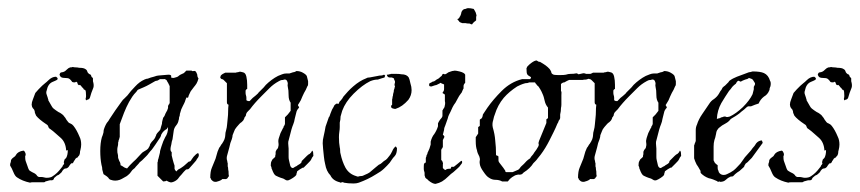

<svg xmlns="http://www.w3.org/2000/svg" viewBox="-20 -445 2119 473"><path d="M192 -198Q191 -199 191 -203Q192 -204 192 -209Q192 -221 190 -223Q189 -224 188.5 -224Q188 -224 188 -224Q186 -224 186 -226Q185 -227 184.5 -228Q184 -229 182 -230Q182 -231 179 -234Q177 -237 175 -235Q174 -235 172 -237Q171 -238 171 -240Q171 -241 170 -242Q168 -245 165 -242Q160 -242 158 -243L155 -247L152 -250Q150 -252 146.5 -252.5Q143 -253 139 -253Q130 -253 128 -258Q126 -261 127 -262Q127 -263 128 -264V-265Q130 -267 133 -267Q135 -267 139 -269Q141 -270 145 -274Q149 -278 153 -279Q158 -279 159 -280Q163 -279 167 -279Q171 -279 175 -278Q186 -278 190 -275Q194 -273 195 -269Q196 -265 201 -262H202L204 -260Q204 -259 205 -258V-257Q205 -256 205.5 -256Q206 -256 206 -255Q208 -254 208 -253.5Q208 -253 209 -252V-245Q212 -235 210 -229L205 -216L202 -206Q201 -200 194 -199Q194 -198 192 -198ZM54 5Q35 1 22 -8Q17 -11 13 -21Q11 -26 9 -30Q7 -34 5 -37Q5 -38 5 -40Q5 -42 6 -44Q7 -47 7 -49Q7 -51 8 -52Q10 -55 13 -57Q18 -60 19 -63Q24 -72 38 -74Q39 -73 40 -73Q40 -73 40 -72.5Q40 -72 41 -71Q45 -65 42 -60Q42 -52 43 -49L48 -35Q51 -25 54 -24Q55 -23 59 -21L65 -18Q67 -17 70 -14Q72 -10 76 -9H81Q85 -9 88.5 -8Q92 -7 95 -7Q105 -7 110 -11Q121 -18 130 -30Q131 -31 132 -32.5Q133 -34 134 -35Q134 -37 137 -40Q139 -43 137 -45Q137 -46 139 -52L143 -56Q147 -63 147 -75Q144 -75 143 -74Q142 -94 130 -105Q124 -110 117.5 -116Q111 -122 104 -127Q100 -129 99 -133Q98 -137 94 -139Q76 -151 69 -160L66 -167Q66 -169 65.5 -171Q65 -173 64 -175Q60 -179 59 -182Q59 -183 58.5 -184.5Q58 -186 58 -187Q58 -193 61 -200L67 -216L75 -225L84 -234Q87 -237 91 -240Q95 -243 99 -247Q108 -256 118 -256Q119 -255 120.5 -254Q122 -253 122 -251V-250Q121 -248 116 -246L109 -243Q98 -238 95 -222Q93 -217 95 -212Q97 -206 98 -203Q98 -201 99 -200V-198Q101 -194 103 -191Q105 -188 107 -184Q109 -180 112 -177.5Q115 -175 118 -173L124 -169Q126 -168 128 -167Q130 -166 131 -165Q136 -162 139 -157Q141 -155 142.5 -152Q144 -149 146 -147Q149 -142 153 -141Q158 -139 161 -135Q169 -125 176 -108Q180 -100 180 -89Q180 -86 179.5 -82.5Q179 -79 178 -75Q177 -73 177 -69Q177 -66 175 -62Q174 -61 173 -60Q172 -59 171 -57Q169 -57 166 -54Q164 -50 162 -48Q162 -46 159 -43Q158 -42 157 -43Q156 -43 154 -41L151 -37Q149 -33 147 -32Q145 -30 142 -30Q139 -30 137 -28Q133 -24 132 -21Q126 -15 124 -14Q120 -13 115 -8L113 -6Q113 -4 112 -3Q109 0 105 -1Q102 -1 96 1L92 2Q91 4 88 4H61Q56 4 54 5Z M404 4Q400 5 396 3L390 0Q388 2 382 2L368 -12V-45Q369 -46 369 -49Q369 -52 370 -53Q371 -57 372 -61Q373 -65 374 -69Q374 -73 375.5 -77Q377 -81 378 -85Q382 -98 387 -107Q394 -117 394 -131H393Q392 -127 387 -125Q383 -122 380 -118Q378 -114 377 -113Q377 -111 375 -107L363 -89Q360 -85 357 -80.5Q354 -76 350 -72Q348 -70 346 -67Q344 -64 341 -61L330 -50Q329 -49 327.5 -48Q326 -47 324 -45Q322 -42 318 -38Q314 -34 312 -31Q311 -30 309.5 -29Q308 -28 306 -26L300 -18Q295 -13 292 -11Q288 -9 284 -6.5Q280 -4 275 -2Q269 0 264 0Q261 0 258.5 -0.5Q256 -1 253 -2Q249 -3 247 -7Q243 -11 241 -12L235 -16L232 -27Q232 -30 231.5 -33Q231 -36 230 -39Q227 -54 227 -73Q227 -83 228 -91.5Q229 -100 231 -107Q232 -109 233 -112Q234 -115 235 -119Q235 -123 236 -126.5Q237 -130 238 -132Q240 -137 243 -142Q245 -144 247 -147Q249 -150 250 -152L264 -173L279 -194Q283 -200 286 -202Q288 -204 290 -206Q292 -208 294 -210Q302 -221 313 -232Q324 -244 336 -249Q337 -250 338.5 -250Q340 -250 341 -251Q345 -251 346 -252Q348 -253 351.5 -254Q355 -255 359 -256Q367 -259 371 -259L395 -261Q402 -261 402 -257Q399 -253 408 -253Q412 -254 415 -255Q418 -256 419 -257Q423 -261 433 -265Q434 -266 434.5 -266.5Q435 -267 436 -268Q436 -268 439 -271H452Q454 -269 457 -270Q460 -271 462 -269Q463 -268 464 -266Q465 -264 466 -261Q466 -255 469 -252Q467 -244 464 -239Q460 -233 458 -231L452 -223Q450 -221 448.5 -217.5Q447 -214 445 -210Q444 -204 442 -204Q441 -204 441.5 -204.5Q442 -205 440 -205Q439 -205 437 -199Q436 -195 434 -191Q432 -187 430 -183Q426 -176 424 -167Q423 -165 423 -162.5Q423 -160 422 -158Q421 -156 421 -153.5Q421 -151 420 -149Q419 -142 414 -136Q409 -130 408 -123L405 -102Q403 -97 402 -89Q401 -85 400.5 -82.5Q400 -80 400 -78Q400 -74 401 -72.5Q402 -71 403 -70V-62L406 -50Q407 -46 408 -43Q409 -40 410 -37V-29Q411 -26 414 -23H415Q417 -26 420 -28Q422 -29 424 -30Q426 -31 427 -32Q433 -36 435 -38L444 -46Q445 -47 446 -47Q447 -47 447 -47Q448 -47 450 -49Q451 -51 453 -53.5Q455 -56 457 -59Q463 -66 468 -68Q469 -67 469 -66Q469 -65 470 -64Q470 -60 468 -57Q466 -54 465 -53Q464 -50 461 -47L454 -39L446 -30Q444 -28 443 -28Q439 -28 438 -27L433 -22Q431 -20 430 -18.5Q429 -17 428 -16Q425 -13 422.5 -10Q420 -7 418 -4Q412 2 404 4ZM293 -30 300 -38Q302 -40 304 -42Q306 -44 308 -46Q315 -52 321 -59Q325 -63 328 -66.5Q331 -70 335 -72Q336 -73 340 -75Q342 -76 345 -79L349 -86Q349 -88 350 -90Q351 -92 352 -93Q353 -95 357 -99Q361 -103 362 -106Q363 -107 363 -108Q363 -109 364 -110Q365 -112 365 -113Q365 -114 366 -115Q367 -117 370 -120Q374 -124 375 -126Q376 -130 377 -133.5Q378 -137 379 -140Q379 -144 380 -147.5Q381 -151 382 -155Q384 -157 385.5 -160Q387 -163 388 -166Q393 -174 394 -179V-184Q394 -184 396 -188Q397 -188 397 -189Q397 -190 398 -191V-233Q397 -234 397 -235Q397 -236 396 -237Q395 -238 395 -239Q395 -240 394 -241Q392 -245 391 -246Q391 -248 388 -249Q386 -251 382 -250H374Q373 -249 369 -247Q367 -246 365.5 -246Q364 -246 362 -245L348 -237Q341 -233 334 -230L320 -224Q319 -223 318 -222Q317 -221 316 -219Q310 -213 306 -207L298 -194Q291 -181 285.5 -167Q280 -153 275 -139V-107Q274 -106 274 -104.5Q274 -103 273 -101Q272 -99 272 -97.5Q272 -96 271 -94Q271 -93 271 -90.5Q271 -88 270 -84Q269 -80 269 -77.5Q269 -75 269 -74Q269 -68 270 -66Q271 -63 271 -56L274 -48Q277 -44 277 -38Q279 -37 281 -36Q283 -35 284 -34Q286 -32 293 -30Z M511 3Q506 3 503 0L500 -3Q500 -5 498 -7Q498 -23 502 -32L511 -54Q512 -58 513 -61Q514 -64 515 -68Q516 -72 517.5 -75Q519 -78 520 -81Q522 -83 523.5 -86Q525 -89 527 -91Q531 -97 533 -102Q535 -108 535 -112Q535 -115 535.5 -118Q536 -121 537 -124Q539 -131 539.5 -138.5Q540 -146 541 -154Q542 -162 542 -170.5Q542 -179 543 -187Q539 -188 539 -193V-240L531 -248Q529 -250 527 -250Q525 -250 523 -253Q522 -254 524 -259Q527 -262 529 -263L535 -266H561Q563 -267 565 -267Q567 -267 569 -268Q572 -269 578 -267Q585 -266 587 -256Q588 -252 588.5 -246.5Q589 -241 589 -236V-226Q586 -225 585 -222Q585 -219 585 -216Q585 -213 586 -210Q587 -207 587 -204Q587 -201 587 -198Q587 -198 591 -196H595Q603 -205 609 -209Q611 -211 613.5 -213Q616 -215 617 -217Q619 -219 621 -221Q623 -223 625 -225Q627 -227 629.5 -229.5Q632 -232 635 -236Q638 -239 641.5 -242Q645 -245 649 -248Q653 -251 657 -253.5Q661 -256 665 -258Q670 -260 675 -262Q680 -264 685 -264H693Q695 -265 697.5 -265.5Q700 -266 702 -267Q704 -267 706.5 -268Q709 -269 710 -270Q719 -270 726 -266Q735 -261 736 -257L739 -245Q739 -241 739 -237.5Q739 -234 737 -232Q734 -224 729 -216Q727 -212 725 -207.5Q723 -203 721 -198Q720 -197 718 -193Q716 -189 715 -188Q713 -186 715 -184Q716 -183 716 -182Q716 -181 717 -180Q711 -174 710 -168L706 -152Q705 -145 702.5 -139Q700 -133 698 -126Q696 -119 694.5 -112.5Q693 -106 691 -99Q690 -97 690 -92Q690 -88 690.5 -85Q691 -82 691 -79V-66Q691 -62 691 -58Q691 -54 692 -50L695 -37Q697 -31 702 -31Q708 -35 711 -36Q713 -38 716 -39.5Q719 -41 721 -43Q723 -45 723 -46Q723 -46 723 -47Q723 -48 724 -49L736 -61Q740 -65 743 -66Q747 -69 749 -74L750 -73Q752 -71 752 -61L749 -57L746 -51Q746 -50 738 -42L728 -32H726L719 -28L712 -23Q712 -21 711 -19Q710 -16 710 -14Q708 -11 702 -7Q696 -3 691 -1Q688 0 685 -1Q683 -2 681.5 -3Q680 -4 678 -5Q671 -7 666.5 -9Q662 -11 660 -12Q655 -14 650 -28Q649 -29 649 -31Q649 -33 647 -37Q647 -45 649 -48Q651 -53 653 -54Q656 -56 658 -59Q658 -63 659 -65V-71Q660 -73 660.5 -74.5Q661 -76 662 -77Q663 -77 665 -81Q667 -87 666 -93Q665 -99 667 -105Q668 -108 669 -111Q670 -114 671 -117L677 -129Q679 -131 679 -134Q681 -136 681 -137Q681 -138 682 -139V-156L689 -163L696 -172V-192Q691 -199 691 -210Q691 -217 690.5 -222Q690 -227 689 -231Q688 -235 689 -239Q689 -242 687 -246Q684 -251 677 -248Q673 -248 671 -247Q669 -246 667 -245Q654 -238 644 -228L624 -208Q607 -191 596 -176L592 -172Q588 -168 587 -166Q587 -164 586 -163V-161Q584 -157 582 -155Q582 -153 581 -151.5Q580 -150 579 -148L575 -144Q573 -143 570 -140L563 -132Q558 -126 557 -122Q556 -120 555 -117Q554 -114 553 -112Q553 -108 551 -102Q547 -93 545 -82L539 -60Q538 -56 539 -51Q540 -49 540 -47Q540 -45 541 -43V-35Q542 -33 542 -30Q542 -27 543 -23Q543 -14 544 -11Q542 -9 541 -7Q540 -5 539 -5Q538 -3 528 -4Q524 0 516 2Q514 3 511 3Z M955 -177Q953 -176 947 -178Q942 -180 944 -185Q944 -186 945 -186L946 -187V-200Q947 -203 947 -205Q947 -207 948 -209Q948 -213 950 -219Q950 -223 951 -225Q952 -227 952 -228.5Q952 -230 953 -231Q953 -233 952 -235V-238Q952 -239 953 -241V-245Q953 -245 951 -249Q951 -252 950 -252Q945 -255 941 -254Q934 -254 933 -261H934Q937 -261 939 -262Q942 -262 943 -263Q950 -263 957 -263Q964 -263 969 -262Q982 -262 987 -254Q988 -252 989 -248.5Q990 -245 991 -240Q994 -231 994 -223Q994 -210 986 -199Q971 -182 955 -177ZM851 7Q844 7 838 6.5Q832 6 827 5Q825 3 822 4Q819 6 817 4Q800 0 794 -13Q784 -23 781 -41Q779 -49 778 -58.5Q777 -68 776 -78Q776 -82 775.5 -85Q775 -88 775 -92Q775 -97 775.5 -100.5Q776 -104 777 -108Q779 -116 780 -122Q781 -128 782 -133Q784 -139 786 -144.5Q788 -150 790 -156Q792 -158 792.5 -160.5Q793 -163 794 -165L798 -175Q800 -178 801.5 -181Q803 -184 804 -186Q808 -190 811 -190Q811 -189 814 -189Q816 -195 819 -197Q821 -199 823 -202Q825 -205 826 -207Q831 -213 837 -219.5Q843 -226 850 -232Q858 -239 866 -244Q874 -249 882 -252Q885 -254 888 -254Q891 -254 895 -255L911 -258Q914 -259 919 -259Q922 -259 926 -261Q927 -261 927 -260Q928 -260 929 -259Q928 -258 928 -256Q928 -256 928 -255.5Q928 -255 927 -254Q924 -253 920 -252Q916 -251 911 -249Q906 -249 901.5 -248Q897 -247 892 -245Q882 -240 872 -232.5Q862 -225 851 -214Q841 -204 834 -193.5Q827 -183 823 -172Q821 -166 819 -158Q819 -154 818.5 -150.5Q818 -147 817 -143V-132Q817 -127 816 -120.5Q815 -114 815 -107Q815 -100 815.5 -93.5Q816 -87 817 -82Q818 -79 818 -73Q818 -69 819 -66Q823 -47 831 -32Q840 -16 858 -11Q861 -9 866 -11Q873 -11 876 -13Q881 -15 886 -17.5Q891 -20 895 -24Q900 -28 904.5 -32Q909 -36 913 -39Q918 -41 921 -44Q924 -47 927 -49Q931 -51 934 -54.5Q937 -58 940 -62Q941 -63 942.5 -65.5Q944 -68 946 -72Q948 -77 950 -79.5Q952 -82 953 -83Q955 -85 956 -83L958 -80Q958 -66 952 -60Q948 -56 945.5 -52Q943 -48 940 -44Q934 -37 926 -29.5Q918 -22 907 -16Q896 -9 885.5 -4Q875 1 864 5Q861 6 858 6.5Q855 7 851 7Z M1143 -385Q1140 -385 1139 -386Q1138 -387 1136 -387Q1130 -387 1127 -388H1119Q1113 -390 1112 -391Q1111 -393 1107 -397V-398Q1112 -400 1112 -403Q1114 -405 1114.5 -407Q1115 -409 1116 -411Q1116 -413 1117 -415.5Q1118 -418 1119 -419Q1122 -423 1127 -423Q1128 -424 1128.5 -424Q1129 -424 1129 -424Q1131 -424 1132 -425Q1136 -425 1139.5 -424.5Q1143 -424 1147 -423Q1149 -420 1150 -418Q1151 -416 1152 -414Q1154 -408 1154 -405H1153V-395Q1150 -392 1148 -391Q1144 -387 1143 -385ZM1053 8Q1046 8 1036 0Q1035 -1 1034 -2Q1033 -3 1032 -4Q1031 -4 1028 -7Q1028 -7 1026 -13Q1026 -15 1026 -18Q1026 -21 1025 -23Q1024 -26 1024 -29Q1024 -32 1024 -34Q1024 -41 1025 -42L1027 -44Q1029 -44 1029 -45V-56Q1031 -60 1031 -63Q1033 -65 1033 -67Q1033 -69 1034 -70Q1035 -72 1036 -74.5Q1037 -77 1038 -79L1041 -89V-96Q1044 -108 1050 -115Q1056 -124 1059 -134V-141Q1060 -144 1064 -150Q1069 -155 1070 -159V-173Q1072 -175 1072 -177Q1074 -178 1074 -179Q1074 -180 1075 -181Q1076 -185 1076.5 -188.5Q1077 -192 1076 -196V-212L1070 -216Q1070 -217 1071 -217V-218Q1074 -221 1074 -226V-237L1069 -239Q1069 -239 1065 -241Q1063 -239 1060 -238Q1058 -237 1056 -236Q1054 -235 1052 -235Q1050 -234 1047.5 -233.5Q1045 -233 1043 -232Q1039 -232 1038 -233Q1037 -234 1037 -237Q1038 -237 1038 -240Q1042 -241 1046 -244Q1048 -244 1050 -245Q1052 -246 1053 -247Q1055 -249 1057.5 -250Q1060 -251 1061 -252Q1065 -256 1068 -258Q1069 -260 1069.5 -261Q1070 -262 1070 -262Q1073 -264 1075 -262Q1078 -262 1079 -263L1085 -267L1094 -270Q1096 -270 1097.5 -270.5Q1099 -271 1100 -271Q1102 -271 1105 -270.5Q1108 -270 1112 -269Q1124 -266 1126 -261V-241Q1122 -237 1122 -233V-227Q1121 -226 1119 -221Q1118 -217 1115 -214Q1111 -209 1108 -203Q1105 -197 1102 -192Q1098 -187 1095 -181Q1092 -175 1090 -170Q1088 -166 1086 -162Q1084 -158 1083 -153L1077 -136Q1076 -134 1075 -131Q1074 -128 1074 -125Q1073 -122 1072.5 -119Q1072 -116 1071 -113Q1073 -112 1073.5 -110.5Q1074 -109 1075 -108L1071 -100V-83Q1071 -83 1069 -79Q1068 -79 1068 -78Q1068 -77 1067 -76V-51Q1070 -48 1070 -47Q1072 -43 1071 -40V-31L1074 -28L1077 -26Q1079 -28 1083 -29Q1088 -29 1091 -30Q1091 -33 1092 -34H1098L1108 -42Q1116 -49 1117 -49L1118 -48Q1120 -44 1115 -39Q1112 -34 1107 -30L1097 -21Q1094 -19 1091 -16.5Q1088 -14 1084 -10Q1077 -3 1069 2Q1062 6 1053 8Z M1217 2Q1210 -2 1201 -2Q1192 -2 1185 -7Q1179 -10 1171 -22Q1163 -33 1162 -41Q1161 -46 1162 -50Q1163 -53 1161 -59Q1156 -68 1155 -75Q1152 -83 1152 -97V-107L1158 -116V-132L1161 -134L1162 -135V-150L1164 -152Q1165 -152 1166 -153Q1168 -155 1169 -159Q1169 -163 1171 -165L1181 -180Q1195 -200 1216 -221Q1238 -243 1266 -250H1286L1288 -253V-255Q1279 -260 1279 -262Q1277 -264 1277 -277Q1278 -278 1278 -278.5Q1278 -279 1278 -279Q1278 -280 1280 -282Q1282 -284 1284 -286Q1286 -288 1289 -290Q1297 -296 1302 -296Q1303 -295 1307 -293Q1311 -293 1313 -291Q1315 -290 1318 -288Q1321 -286 1324 -284Q1327 -282 1329.5 -279.5Q1332 -277 1334 -275Q1335 -274 1336 -272Q1337 -270 1338 -268Q1338 -264 1342 -262Q1344 -260 1356 -260Q1371 -260 1374 -261Q1380 -263 1385 -263Q1394 -263 1398 -264Q1400 -265 1404 -263Q1404 -261 1410 -263Q1413 -264 1416.5 -264.5Q1420 -265 1424 -263Q1429 -263 1432.5 -263Q1436 -263 1440 -264Q1442 -265 1443 -265Q1444 -265 1445 -266H1451V-263Q1447 -259 1443 -256.5Q1439 -254 1434 -252L1424 -249Q1418 -249 1415 -248H1382Q1377 -246 1372 -243Q1371 -242 1369.5 -242Q1368 -242 1366 -241Q1364 -240 1362 -238V-221Q1364 -219 1363 -210V-196Q1363 -192 1363 -187.5Q1363 -183 1362 -179Q1362 -175 1361.5 -171Q1361 -167 1360 -163V-154Q1359 -150 1356 -147Q1356 -145 1355 -143.5Q1354 -142 1353 -140Q1349 -130 1344 -120Q1339 -110 1334 -100Q1329 -90 1323.5 -81Q1318 -72 1312 -64Q1310 -62 1308 -59Q1306 -56 1304 -54Q1302 -51 1299 -48Q1296 -45 1294 -43Q1286 -30 1270 -20L1266 -16Q1261 -14 1258 -15Q1255 -15 1249 -13Q1245 -11 1241.5 -8.5Q1238 -6 1236 -4Q1235 -3 1234 -1.5Q1233 0 1231 2ZM1243 -21 1257 -27Q1258 -28 1259 -29Q1260 -30 1261 -31Q1261 -32 1264 -35Q1271 -41 1277 -48Q1279 -50 1281 -51.5Q1283 -53 1286 -55Q1288 -59 1291 -62Q1294 -65 1296 -69Q1299 -73 1301.5 -76.5Q1304 -80 1306 -84Q1308 -88 1307 -90Q1306 -93 1308 -98L1326 -142V-151L1330 -154V-180Q1324 -187 1322 -196Q1321 -201 1319.5 -206Q1318 -211 1316 -215Q1315 -217 1314 -219.5Q1313 -222 1311 -225Q1309 -228 1307.5 -230.5Q1306 -233 1304 -234Q1302 -236 1301 -238Q1300 -238 1298 -242H1284Q1280 -240 1274 -240Q1267 -238 1262.5 -236Q1258 -234 1254 -232Q1234 -219 1221 -204Q1206 -186 1199 -163Q1198 -161 1197 -157.5Q1196 -154 1195 -149Q1192 -140 1194 -131Q1199 -114 1200 -99Q1201 -91 1201.5 -82Q1202 -73 1202 -63Q1204 -61 1207 -61Q1208 -60 1208 -57V-50Q1208 -47 1210 -44.5Q1212 -42 1215 -38Q1218 -34 1220 -31.5Q1222 -29 1223 -27Q1225 -25 1225 -23Q1225 -21 1227 -21Z M1417 3Q1412 3 1409 0L1406 -3Q1406 -5 1404 -7Q1404 -23 1408 -32L1417 -54Q1418 -58 1419 -61Q1420 -64 1421 -68Q1422 -72 1423.5 -75Q1425 -78 1426 -81Q1428 -83 1429.5 -86Q1431 -89 1433 -91Q1437 -97 1439 -102Q1441 -108 1441 -112Q1441 -115 1441.5 -118Q1442 -121 1443 -124Q1445 -131 1445.5 -138.5Q1446 -146 1447 -154Q1448 -162 1448 -170.5Q1448 -179 1449 -187Q1445 -188 1445 -193V-240L1437 -248Q1435 -250 1433 -250Q1431 -250 1429 -253Q1428 -254 1430 -259Q1433 -262 1435 -263L1441 -266H1467Q1469 -267 1471 -267Q1473 -267 1475 -268Q1478 -269 1484 -267Q1491 -266 1493 -256Q1494 -252 1494.5 -246.5Q1495 -241 1495 -236V-226Q1492 -225 1491 -222Q1491 -219 1491 -216Q1491 -213 1492 -210Q1493 -207 1493 -204Q1493 -201 1493 -198Q1493 -198 1497 -196H1501Q1509 -205 1515 -209Q1517 -211 1519.5 -213Q1522 -215 1523 -217Q1525 -219 1527 -221Q1529 -223 1531 -225Q1533 -227 1535.5 -229.5Q1538 -232 1541 -236Q1544 -239 1547.5 -242Q1551 -245 1555 -248Q1559 -251 1563 -253.5Q1567 -256 1571 -258Q1576 -260 1581 -262Q1586 -264 1591 -264H1599Q1601 -265 1603.5 -265.5Q1606 -266 1608 -267Q1610 -267 1612.5 -268Q1615 -269 1616 -270Q1625 -270 1632 -266Q1641 -261 1642 -257L1645 -245Q1645 -241 1645 -237.5Q1645 -234 1643 -232Q1640 -224 1635 -216Q1633 -212 1631 -207.5Q1629 -203 1627 -198Q1626 -197 1624 -193Q1622 -189 1621 -188Q1619 -186 1621 -184Q1622 -183 1622 -182Q1622 -181 1623 -180Q1617 -174 1616 -168L1612 -152Q1611 -145 1608.5 -139Q1606 -133 1604 -126Q1602 -119 1600.5 -112.5Q1599 -106 1597 -99Q1596 -97 1596 -92Q1596 -88 1596.5 -85Q1597 -82 1597 -79V-66Q1597 -62 1597 -58Q1597 -54 1598 -50L1601 -37Q1603 -31 1608 -31Q1614 -35 1617 -36Q1619 -38 1622 -39.5Q1625 -41 1627 -43Q1629 -45 1629 -46Q1629 -46 1629 -47Q1629 -48 1630 -49L1642 -61Q1646 -65 1649 -66Q1653 -69 1655 -74L1656 -73Q1658 -71 1658 -61L1655 -57L1652 -51Q1652 -50 1644 -42L1634 -32H1632L1625 -28L1618 -23Q1618 -21 1617 -19Q1616 -16 1616 -14Q1614 -11 1608 -7Q1602 -3 1597 -1Q1594 0 1591 -1Q1589 -2 1587.5 -3Q1586 -4 1584 -5Q1577 -7 1572.5 -9Q1568 -11 1566 -12Q1561 -14 1556 -28Q1555 -29 1555 -31Q1555 -33 1553 -37Q1553 -45 1555 -48Q1557 -53 1559 -54Q1562 -56 1564 -59Q1564 -63 1565 -65V-71Q1566 -73 1566.5 -74.5Q1567 -76 1568 -77Q1569 -77 1571 -81Q1573 -87 1572 -93Q1571 -99 1573 -105Q1574 -108 1575 -111Q1576 -114 1577 -117L1583 -129Q1585 -131 1585 -134Q1587 -136 1587 -137Q1587 -138 1588 -139V-156L1595 -163L1602 -172V-192Q1597 -199 1597 -210Q1597 -217 1596.5 -222Q1596 -227 1595 -231Q1594 -235 1595 -239Q1595 -242 1593 -246Q1590 -251 1583 -248Q1579 -248 1577 -247Q1575 -246 1573 -245Q1560 -238 1550 -228L1530 -208Q1513 -191 1502 -176L1498 -172Q1494 -168 1493 -166Q1493 -164 1492 -163V-161Q1490 -157 1488 -155Q1488 -153 1487 -151.5Q1486 -150 1485 -148L1481 -144Q1479 -143 1476 -140L1469 -132Q1464 -126 1463 -122Q1462 -120 1461 -117Q1460 -114 1459 -112Q1459 -108 1457 -102Q1453 -93 1451 -82L1445 -60Q1444 -56 1445 -51Q1446 -49 1446 -47Q1446 -45 1447 -43V-35Q1448 -33 1448 -30Q1448 -27 1449 -23Q1449 -14 1450 -11Q1448 -9 1447 -7Q1446 -5 1445 -5Q1444 -3 1434 -4Q1430 0 1422 2Q1420 3 1417 3Z M1750 3Q1748 3 1746 1Q1742 -1 1736.5 -3Q1731 -5 1726 -6Q1715 -10 1707 -18Q1705 -21 1706 -22Q1706 -25 1704 -27Q1702 -31 1700 -34Q1698 -37 1696 -40Q1692 -48 1690 -55V-87Q1691 -88 1691 -89.5Q1691 -91 1692 -92Q1693 -94 1693 -95Q1693 -96 1694 -97V-124Q1694 -132 1697 -138Q1701 -151 1710 -164L1727 -189Q1732 -197 1739 -201Q1747 -207 1751 -214Q1752 -216 1753 -217.5Q1754 -219 1755 -221Q1757 -223 1758 -225Q1759 -227 1760 -229Q1764 -233 1766 -234L1775 -243Q1775 -244 1777 -246Q1785 -252 1795.5 -256Q1806 -260 1817 -264L1825 -267Q1828 -267 1834 -269Q1853 -269 1862 -265Q1873 -260 1877 -246Q1880 -242 1878 -232Q1877 -231 1877 -230Q1877 -229 1876 -227Q1876 -223 1875 -222Q1871 -212 1862 -207Q1853 -200 1849 -190L1840 -187L1830 -183H1823Q1820 -182 1813 -175Q1809 -172 1806.5 -170Q1804 -168 1802 -166Q1799 -164 1796.5 -162Q1794 -160 1792 -159L1782 -153Q1779 -151 1777 -148Q1773 -144 1771 -143Q1769 -142 1766 -140Q1763 -138 1759 -136Q1749 -129 1748 -126Q1745 -123 1744 -115Q1743 -110 1742 -106Q1741 -102 1740 -100Q1739 -96 1738.5 -92.5Q1738 -89 1738 -84V-51Q1738 -49 1739 -48L1741 -44L1744 -41L1748 -38V-31Q1748 -27 1750 -24Q1750 -21 1753 -18Q1757 -14 1763 -14Q1765 -14 1767 -14.5Q1769 -15 1771 -16Q1780 -20 1787 -25Q1792 -29 1796 -33.5Q1800 -38 1804 -42Q1808 -47 1811.5 -52.5Q1815 -58 1819 -62L1827 -71Q1830 -74 1834 -80Q1839 -85 1843 -92Q1849 -99 1857 -99Q1859 -93 1859 -93L1832 -56L1825 -49Q1823 -46 1817 -42Q1815 -38 1814 -37Q1814 -35 1812 -33L1802 -24Q1799 -22 1796 -20Q1793 -18 1791 -16L1786 -11Q1785 -10 1780 -10Q1773 -7 1768 -2Q1763 3 1754 3Q1752 1 1750 3ZM1746 -152Q1752 -154 1754 -154Q1756 -156 1757.5 -156Q1759 -156 1761 -157Q1766 -159 1769 -157Q1772 -156 1778 -158Q1793 -165 1810 -181Q1827 -198 1834 -213L1837 -225V-231Q1837 -231 1839 -235Q1840 -235 1840 -240L1835 -248Q1833 -251 1825 -253Q1822 -250 1816 -249Q1808 -246 1807 -245Q1804 -243 1802 -245Q1799 -247 1797 -245Q1794 -242 1793 -239Q1790 -237 1788 -235Q1786 -233 1784 -231Q1780 -225 1776 -221Q1771 -214 1766.5 -206.5Q1762 -199 1757 -191Q1747 -173 1746 -152Z M2060 -198Q2059 -199 2059 -203Q2060 -204 2060 -209Q2060 -221 2058 -223Q2057 -224 2056.5 -224Q2056 -224 2056 -224Q2054 -224 2054 -226Q2053 -227 2052.5 -228Q2052 -229 2050 -230Q2050 -231 2047 -234Q2045 -237 2043 -235Q2042 -235 2040 -237Q2039 -238 2039 -240Q2039 -241 2038 -242Q2036 -245 2033 -242Q2028 -242 2026 -243L2023 -247L2020 -250Q2018 -252 2014.5 -252.5Q2011 -253 2007 -253Q1998 -253 1996 -258Q1994 -261 1995 -262Q1995 -263 1996 -264V-265Q1998 -267 2001 -267Q2003 -267 2007 -269Q2009 -270 2013 -274Q2017 -278 2021 -279Q2026 -279 2027 -280Q2031 -279 2035 -279Q2039 -279 2043 -278Q2054 -278 2058 -275Q2062 -273 2063 -269Q2064 -265 2069 -262H2070L2072 -260Q2072 -259 2073 -258V-257Q2073 -256 2073.5 -256Q2074 -256 2074 -255Q2076 -254 2076 -253.5Q2076 -253 2077 -252V-245Q2080 -235 2078 -229L2073 -216L2070 -206Q2069 -200 2062 -199Q2062 -198 2060 -198ZM1922 5Q1903 1 1890 -8Q1885 -11 1881 -21Q1879 -26 1877 -30Q1875 -34 1873 -37Q1873 -38 1873 -40Q1873 -42 1874 -44Q1875 -47 1875 -49Q1875 -51 1876 -52Q1878 -55 1881 -57Q1886 -60 1887 -63Q1892 -72 1906 -74Q1907 -73 1908 -73Q1908 -73 1908 -72.5Q1908 -72 1909 -71Q1913 -65 1910 -60Q1910 -52 1911 -49L1916 -35Q1919 -25 1922 -24Q1923 -23 1927 -21L1933 -18Q1935 -17 1938 -14Q1940 -10 1944 -9H1949Q1953 -9 1956.5 -8Q1960 -7 1963 -7Q1973 -7 1978 -11Q1989 -18 1998 -30Q1999 -31 2000 -32.5Q2001 -34 2002 -35Q2002 -37 2005 -40Q2007 -43 2005 -45Q2005 -46 2007 -52L2011 -56Q2015 -63 2015 -75Q2012 -75 2011 -74Q2010 -94 1998 -105Q1992 -110 1985.5 -116Q1979 -122 1972 -127Q1968 -129 1967 -133Q1966 -137 1962 -139Q1944 -151 1937 -160L1934 -167Q1934 -169 1933.5 -171Q1933 -173 1932 -175Q1928 -179 1927 -182Q1927 -183 1926.5 -184.5Q1926 -186 1926 -187Q1926 -193 1929 -200L1935 -216L1943 -225L1952 -234Q1955 -237 1959 -240Q1963 -243 1967 -247Q1976 -256 1986 -256Q1987 -255 1988.5 -254Q1990 -253 1990 -251V-250Q1989 -248 1984 -246L1977 -243Q1966 -238 1963 -222Q1961 -217 1963 -212Q1965 -206 1966 -203Q1966 -201 1967 -200V-198Q1969 -194 1971 -191Q1973 -188 1975 -184Q1977 -180 1980 -177.5Q1983 -175 1986 -173L1992 -169Q1994 -168 1996 -167Q1998 -166 1999 -165Q2004 -162 2007 -157Q2009 -155 2010.5 -152Q2012 -149 2014 -147Q2017 -142 2021 -141Q2026 -139 2029 -135Q2037 -125 2044 -108Q2048 -100 2048 -89Q2048 -86 2047.5 -82.5Q2047 -79 2046 -75Q2045 -73 2045 -69Q2045 -66 2043 -62Q2042 -61 2041 -60Q2040 -59 2039 -57Q2037 -57 2034 -54Q2032 -50 2030 -48Q2030 -46 2027 -43Q2026 -42 2025 -43Q2024 -43 2022 -41L2019 -37Q2017 -33 2015 -32Q2013 -30 2010 -30Q2007 -30 2005 -28Q2001 -24 2000 -21Q1994 -15 1992 -14Q1988 -13 1983 -8L1981 -6Q1981 -4 1980 -3Q1977 0 1973 -1Q1970 -1 1964 1L1960 2Q1959 4 1956 4H1929Q1924 4 1922 5Z"/></svg>

Font: Estonia
Style: Regular
Weight: 400
Designer: Robert E. Leuschke
Foundry: Robert E. Leuschke
Version: Version 1.014; ttfautohint (v1.8.3)